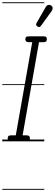

<svg xmlns="http://www.w3.org/2000/svg" viewBox="-25 -1250 486 1698"><path d="M72.5 0Q54.5 0 48.8 -7.2Q43 -14.5 43 -26Q43 -38.5 48.8 -45.8Q54.5 -53 72.5 -53H114.5L260 -877H230Q211.5 -877 205.2 -884.8Q199 -892.5 199 -903.5Q199 -915 205 -921.8Q211 -928.5 230 -928.5H360Q378.5 -928.5 384 -921.8Q389.5 -915 389.5 -903.5Q389.5 -892.5 383.8 -884.8Q378 -877 360 -877H320L175 -53H208.5Q227.5 -53 233.5 -45.8Q239.5 -38.5 239.5 -26Q239.5 -14.5 233.5 -7.2Q227.5 0 208.5 0ZM72.5 0Q54.5 0 48.8 -7.2Q43 -14.5 43 -26Q43 -38.5 48.8 -45.8Q54.5 -53 72.5 -53H114.5L260 -877H230Q211.5 -877 205.2 -884.8Q199 -892.5 199 -903.5Q199 -915 205 -921.8Q211 -928.5 230 -928.5H360Q378.5 -928.5 384 -921.8Q389.5 -915 389.5 -903.5Q389.5 -892.5 383.8 -884.8Q378 -877 360 -877H320L175 -53H208.5Q227.5 -53 233.5 -45.8Q239.5 -38.5 239.5 -26Q239.5 -14.5 233.5 -7.2Q227.5 0 208.5 0ZM307.5 -1015Q299.5 -1020 295.5 -1027.5Q291.5 -1035 300.5 -1050.5L377.5 -1184.5Q390 -1206 405.2 -1206.8Q420.5 -1207.5 429.5 -1200Q441 -1189.5 440.5 -1176.8Q440 -1164 431.5 -1152L339 -1024Q330 -1011.5 322.2 -1011.2Q314.5 -1011 307.5 -1015ZM-5 420.5H366.5V428.5H-5ZM-5 -16H366.5V0H-5ZM-5 -505.5H366.5V-497.5H-5ZM-5 -1230H366.5V-1222H-5Z"/></svg>

Font: Edu VIC WA NT Pre Guide
Style: Regular
Weight: 400
Designer: Tina and Corey Anderson, Eben Sorkin, Mirko Velimirovic
Foundry: Google for Education
Version: Version 1.000